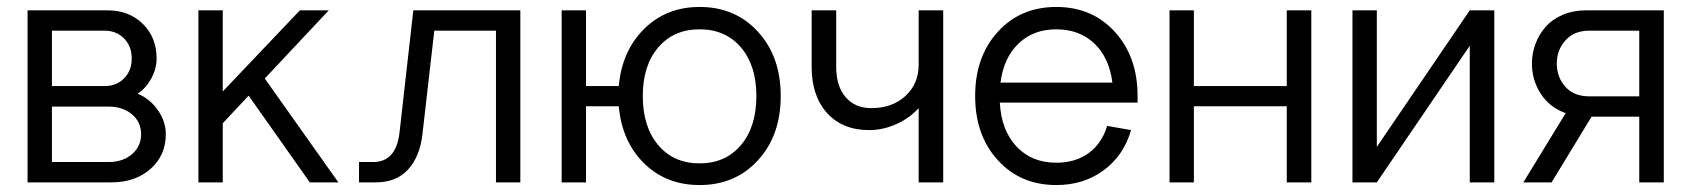

<svg xmlns="http://www.w3.org/2000/svg" viewBox="-20 -530 4910 558"><path d="M60.1 -500H292Q355 -500 395 -460.7Q435.1 -421.4 435.1 -359.9Q435.1 -330.6 419.7 -302Q404.3 -273.4 379.9 -257.8Q416 -242.7 439 -209.7Q461.9 -176.8 461.9 -140.1Q461.9 -78.6 417.7 -39.3Q373.5 0 304.2 0H60.1ZM130.9 -220.2V-59.1H294.9Q336.9 -59.1 363.5 -81.8Q390.1 -104.5 390.1 -140.1Q390.1 -175.3 363.5 -197.8Q336.9 -220.2 294.9 -220.2ZM130.9 -440.9V-279.8H283.2Q318.4 -279.8 340.6 -302.2Q362.8 -324.7 362.8 -359.9Q362.8 -395.5 340.6 -418.2Q318.4 -440.9 283.2 -440.9Z M556.6 0V-500H627.4V-264.2L851.6 -500H935.5L749.5 -301.8L963.4 0H880.4L702.6 -252L627.4 -171.9V0Z M1181.2 -500H1492.2V0H1421.4V-440.9H1242.2L1207.5 -138.2Q1199.7 -73.7 1165.5 -36.9Q1131.3 0 1072.3 0H1023.4V-59.1H1064.5Q1131.3 -59.1 1141.1 -145Z M1612.3 -500H1683.1V-279.8H1778.3Q1787.6 -382.3 1852.1 -446Q1916.5 -509.8 2013.2 -509.8Q2117.2 -509.8 2183.1 -437.5Q2249 -365.2 2249 -251Q2249 -136.7 2183.1 -64.5Q2117.2 7.8 2013.2 7.8Q1916 7.8 1851.8 -55.4Q1787.6 -118.7 1778.3 -221.2H1683.1V0H1612.3ZM1848.1 -251Q1848.1 -161.1 1893.1 -108.2Q1938 -55.2 2013.2 -55.2Q2088.4 -55.2 2133.3 -108.2Q2178.2 -161.1 2178.2 -251Q2178.2 -339.8 2133.3 -392.3Q2088.4 -444.8 2013.2 -444.8Q1938 -444.8 1893.1 -392.3Q1848.1 -339.8 1848.1 -251Z M2721.2 -500V0H2649.9V-215.8Q2623.5 -186.5 2584.7 -169.2Q2545.9 -151.9 2505.9 -151.9Q2428.7 -151.9 2383.8 -201.4Q2338.9 -251 2338.9 -335V-500H2410.2V-335Q2410.2 -279.8 2437.5 -247.8Q2464.8 -215.8 2512.2 -215.8Q2573.2 -215.8 2611.6 -251.2Q2649.9 -286.6 2649.9 -342.8V-500Z M3049.8 -509.8Q3154.3 -509.8 3220.2 -437.3Q3286.1 -364.7 3286.1 -251V-231.9H2885.7Q2890.1 -150.9 2934.3 -104Q2978.5 -57.1 3049.8 -57.1Q3105.5 -57.1 3143.8 -85Q3182.1 -112.8 3197.8 -164.1L3267.1 -151.9Q3246.1 -78.6 3188 -35.4Q3129.9 7.8 3049.8 7.8Q2945.8 7.8 2879.9 -64.5Q2814 -136.7 2814 -251Q2814 -365.2 2879.9 -437.5Q2945.8 -509.8 3049.8 -509.8ZM3049.8 -444.8Q2983.4 -444.8 2940.2 -403.6Q2897 -362.3 2887.7 -290H3212.9Q3203.6 -362.8 3160.2 -403.8Q3116.7 -444.8 3049.8 -444.8Z M3378.9 -500H3449.7V-279.8H3719.7V-500H3791V0H3719.7V-221.2H3449.7V0H3378.9Z M3910.6 -500H3981.4V-103L4251.5 -500H4322.8V0H4251.5V-397L3981.4 0H3910.6Z M4815.4 0H4744.1V-190.9H4605.5L4489.3 0H4407.2L4530.3 -201.2Q4483.4 -217.8 4457.8 -257.6Q4432.1 -297.4 4432.1 -345.2Q4432.1 -375 4442.4 -402.3Q4452.6 -429.7 4471.7 -451.7Q4490.7 -473.6 4521.5 -486.8Q4552.2 -500 4590.3 -500H4815.4ZM4744.1 -250V-440.9H4599.1Q4554.7 -440.9 4529.5 -412.6Q4504.4 -384.3 4504.4 -345.2Q4504.4 -306.2 4529.1 -278.1Q4553.7 -250 4599.1 -250Z"/></svg>

Font: LT Superior
Style: Regular
Weight: 400
Designer: Daniel Lyons
Foundry: LyonsType
Version: Version 1.000